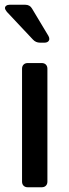

<svg xmlns="http://www.w3.org/2000/svg" viewBox="-20 -790 293 810"><path d="M156 0H97Q86 0 79.5 -6.5Q73 -13 73 -24V-500Q73 -511 79.5 -517.5Q86 -524 97 -524H156Q167 -524 173.5 -517.5Q180 -511 180 -500V-24Q180 -13 173.5 -6.5Q167 0 156 0ZM188 -626Q188 -619 182.5 -614.5Q177 -610 167 -610H149Q131 -610 119 -623L9 -740Q1 -750 1 -756Q1 -762 6.5 -766Q12 -770 21 -770H86Q106 -770 115 -754L184 -639Q188 -632 188 -626Z"/></svg>

Font: Shippori Gochic B2 Bold
Style: Regular
Weight: 700
Designer: FONTDASU
Foundry: FONTDASU / Google Inc. / but / Adobe
Version: Version 1.130